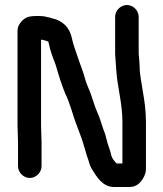

<svg xmlns="http://www.w3.org/2000/svg" viewBox="-20 -695 652 767"><path d="M52 -126V-31C52 -6 74 16 99 16C124 16 146 -6 146 -31V-126C146 -145 144 -172 144 -195V-537C145 -536 147 -536 149 -536C157 -535 166 -531 173 -529V-528C174 -527 174 -526 174 -525C176 -518 178 -509 180 -500C187 -474 194 -460 203 -434C214 -395 226 -357 241 -320C251 -301 259 -277 266 -255C277 -218 291 -182 305 -145L310 -130L320 -97C323 -87 327 -71 331 -62C336 -47 339 -31 348 -18C366 11 390 52 435 52H497C520 52 537 41 550 20C559 6 563 -7 563 -20V-208C563 -252 557 -295 550 -333C546 -363 538 -396 538 -426C537 -443 536 -465 534 -481V-628C534 -653 512 -675 487 -675C462 -675 440 -653 440 -628V-479C441 -470 441 -460 442 -449L444 -421C448 -348 469 -286 469 -208V-42H446C437 -51 429 -60 425 -73C421 -92 415 -105 410 -122L401 -156C399 -163 396 -170 393 -178C386 -200 377 -229 368 -248C359 -269 353 -289 345 -313C336 -340 329 -350 321 -376C313 -408 302 -432 292 -463C282 -494 273 -513 266 -547C257 -583 237 -604 205 -617C186 -622 164 -631 138 -631H121C113 -631 104 -630 94 -628C73 -622 50 -598 50 -573V-195C50 -172 52 -146 52 -126Z"/></svg>

Font: Electronic
Style: ExBlk
Weight: 900
Version: Version 1.011